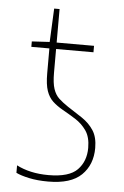

<svg xmlns="http://www.w3.org/2000/svg" viewBox="-50 -695 478 742"><g transform="rotate(5 189.0 -324.0)"><path d="M165 10Q123 10 90.5 3Q58 -4 40 -13V-42Q65 -29 96 -22Q127 -15 164 -15Q244 -15 276 -48Q308 -81 308 -133Q308 -175 290.5 -200Q273 -225 247.5 -241Q222 -257 197 -271Q174 -284 158 -299Q142 -314 133.5 -338.5Q125 -363 125 -407V-503H55V-524L124 -528L130 -658H151V-528H296V-503H151V-411Q151 -371 158.5 -348.5Q166 -326 180.5 -312.5Q195 -299 216 -285Q246 -266 273.5 -247.5Q301 -229 318 -203Q335 -177 335 -135Q335 -70 294 -30Q253 10 165 10Z"/></g></svg>

Font: Noto Sans SemiCondensed Thin
Style: Regular
Weight: 100
Width: 4
Designer: Monotype Design Team
Foundry: Monotype Imaging Inc.
Version: Version 2.013; ttfautohint (v1.8.4.7-5d5b)